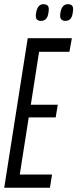

<svg xmlns="http://www.w3.org/2000/svg" viewBox="-27 -879 363 899"><path d="M-7.2 0 102.8 -700H309.5L298 -636.4H156L117.3 -388.5H243.5L233.7 -329.2H107.5L65.6 -61.8H216.7L206.9 0ZM278.8 -781.2Q266.6 -781.2 259.7 -788.5Q252.7 -795.9 255.2 -814.8Q258.3 -838.4 267.4 -848.9Q276.5 -859.4 291.3 -859.4Q304.7 -859.4 311.1 -851.8Q317.4 -844.3 314.3 -823.8Q311.8 -800.8 303 -791Q294.3 -781.2 278.8 -781.2ZM165 -781.2Q151.6 -781.2 145.2 -788.5Q138.9 -795.9 141.4 -814.8Q144.5 -836.4 153 -847.9Q161.6 -859.4 176.8 -859.4Q190.3 -859.4 196.9 -851.8Q203.6 -844.3 200.5 -823.8Q198 -800.8 188.9 -791Q179.8 -781.2 165 -781.2Z"/></svg>

Font: Georama ExtraCondensed Thin
Style: Italic
Weight: 100
Width: 2
Italic angle: -9°
Designer: Jean-Baptiste Levee
Foundry: Production Type
Version: Version 1.001